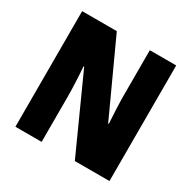

<svg xmlns="http://www.w3.org/2000/svg" viewBox="-158 -871 1026 1027"><g transform="rotate(30 354.5 -357.0)"><path d="M645 0H431L222 -462H218Q222 -410 224 -362Q226 -314 226 -281V0H64V-714H278L485 -263H489Q486 -311 484 -356.5Q482 -402 482 -436V-714H645Z"/></g></svg>

Font: Noto Sans Malayalam Condensed Black
Style: Regular
Weight: 900
Width: 3
Designer: Jelle Bosma - Monotype Design Team
Foundry: Monotype Imaging Inc.
Version: Version 2.104; ttfautohint (v1.8.4.7-5d5b)